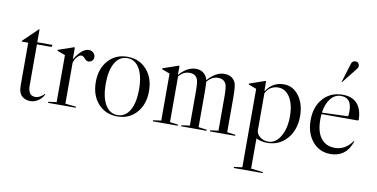

<svg xmlns="http://www.w3.org/2000/svg" viewBox="-84 -932 2762 1408"><g transform="rotate(10 1297.0 -228.5)"><path d="M134 -520 138 -519V-424H252L246 -408H138V-102Q138 -67 149 -50Q161 -26 194 -26Q224 -26 258 -60L262 -57Q247 -26 219.5 -8Q192 10 161 10Q129 10 104 -8Q73 -31 73 -89V-409H26L24 -414Z M419 -16 499 -8V0H293V-8L354 -16V-366L295 -388V-395L408 -434H416V-346Q471 -434 521 -434Q541 -434 555 -420.5Q569 -407 569 -388Q569 -372 558 -361Q547 -350 531 -350Q516 -350 501.5 -367Q487 -384 475 -384Q459 -384 442.5 -365Q426 -346 419 -321Z M666 -372.5Q721 -434 809 -434Q897 -434 952 -372.5Q1007 -311 1007 -212Q1007 -113 952 -51.5Q897 10 809 10Q721 10 666 -51.5Q611 -113 611 -212Q611 -311 666 -372.5ZM718 -368Q685 -312 685 -212Q685 -112 718 -56Q751 0 809 0Q867 0 900 -56Q933 -112 933 -212Q933 -312 900 -368Q867 -424 809 -424Q751 -424 718 -368Z M1198 -16 1259 -8V0H1073V-8L1133 -16V-366L1074 -388V-395L1187 -434H1195V-367Q1254 -434 1318 -434Q1375 -434 1400 -385Q1405 -376 1406 -365Q1467 -434 1531 -434Q1589 -434 1613 -385Q1624 -363 1624 -271V-16L1686 -8V0H1498V-8L1559 -16V-271Q1559 -339 1550 -361Q1535 -397 1490 -397Q1443 -397 1408 -353Q1411 -327 1411 -271V-16L1473 -8V0H1284V-8L1346 -16V-271Q1346 -339 1337 -361Q1322 -397 1277 -397Q1231 -397 1198 -356Z M1843 -8V216L1933 227V234H1717V226L1778 218V-366L1719 -388V-395L1832 -434H1840V-363H1844Q1891 -434 1974 -434Q2042 -434 2086 -374.5Q2130 -315 2130 -224Q2130 -121 2072.5 -55.5Q2015 10 1925 10Q1883 10 1843 -8ZM1932 0Q1986 0 2021.5 -59.5Q2057 -119 2057 -210Q2057 -298 2024 -351Q1991 -404 1936 -404Q1905 -404 1880 -388Q1855 -372 1843 -344V-71Q1843 -42 1869.5 -21Q1896 0 1932 0Z M2558 -272 2552 -267H2282Q2280 -254 2280 -226Q2280 -135 2317 -87.5Q2354 -40 2420 -40Q2492 -40 2541 -102L2550 -114L2554 -112L2550 -101Q2509 10 2396 10Q2314 10 2262.5 -51.5Q2211 -113 2211 -211Q2211 -310 2266.5 -372Q2322 -434 2412 -434Q2482 -434 2519.5 -392.5Q2557 -351 2558 -272ZM2401 -423Q2355 -423 2323.5 -383.5Q2292 -344 2283 -278L2477 -285Q2480 -297 2480 -325Q2480 -423 2401 -423ZM2386 -524 2431 -670Q2438 -691 2462 -691Q2475 -691 2482.5 -682Q2490 -673 2490 -660Q2490 -657 2489 -653.5Q2488 -650 2486.5 -647.5Q2485 -645 2481.5 -640Q2478 -635 2475 -631.5Q2472 -628 2465.5 -619.5Q2459 -611 2454 -605L2389 -523Z"/></g></svg>

Font: Libre Caslon Display
Style: Regular
Weight: 400
Designer: Pablo Impallari, Rodrigo Fuenzalida
Foundry: Pablo Impallari, Rodrigo Fuenzalida
Version: Version 1.002